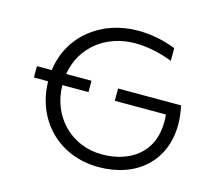

<svg xmlns="http://www.w3.org/2000/svg" viewBox="-102 -833 1078 965"><g transform="rotate(15 437.0 -351.0)"><path d="M486 6C685 6 819 -115 819 -304C819 -334 815 -367 808 -401H480V-337H746C748 -323 748 -310 748 -297C748 -142 635 -60 486 -60C327 -60 207 -182 205 -345H341V-404H209C233 -550 355 -643 505 -643C573 -643 639 -627 700 -604V-670C639 -694 572 -708 502 -708C317 -708 159 -592 134 -404H57V-345H131C134 -144 280 6 486 6Z"/></g></svg>

Font: Chess Sans
Style: Regular
Weight: 400
Designer: Wolf Bōese
Foundry: Wolf Bōese
Version: Version 7.223;Glyphs 3.3 (3306)